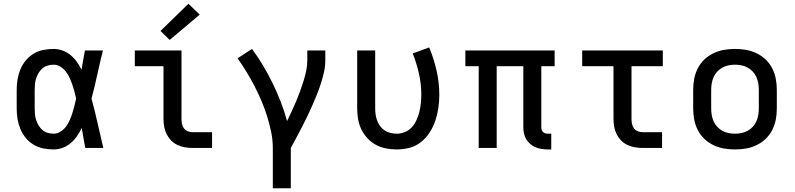

<svg xmlns="http://www.w3.org/2000/svg" viewBox="-20 -789 4240 1024"><path d="M266 8Q238 8 210.5 2.5Q183 -3 159 -17.5Q135 -32 117 -54Q99 -76 88.5 -101.5Q78 -127 73.5 -154.5Q69 -182 69 -210V-310Q69 -338 73.5 -365.5Q78 -393 88.5 -418.5Q99 -444 117 -466Q135 -488 159 -502.5Q183 -517 210.5 -522.5Q238 -528 266 -528Q290 -528 313.5 -519.5Q337 -511 356 -495.5Q375 -480 389.5 -459.5Q404 -439 415 -417Q419 -443 423.5 -468.5Q428 -494 433 -520H529Q513 -456 499 -391.5Q485 -327 468 -263Q486 -198 500.5 -132Q515 -66 531 0H435Q430 -27 425 -53.5Q420 -80 416 -107Q405 -84 391 -63.5Q377 -43 358 -26.5Q339 -10 315 -1Q291 8 266 8ZM266 -76Q286 -76 303 -87Q320 -98 332 -114Q344 -130 352 -148.5Q360 -167 366 -186Q372 -205 377 -224.5Q382 -244 386 -263Q382 -282 377 -301Q372 -320 365.5 -338.5Q359 -357 351 -374.5Q343 -392 331 -407.5Q319 -423 302 -433.5Q285 -444 266 -444Q250 -444 234.5 -439.5Q219 -435 207 -425Q195 -415 186.5 -401Q178 -387 173 -372Q168 -357 166.5 -341.5Q165 -326 165 -310V-210Q165 -194 166.5 -178.5Q168 -163 173 -148Q178 -133 186.5 -119Q195 -105 207 -95Q219 -85 234.5 -80.5Q250 -76 266 -76Z M1007 0Q986 0 965.5 -3.5Q945 -7 926 -16Q907 -25 892.5 -40Q878 -55 868.5 -74Q859 -93 855.5 -113.5Q852 -134 852 -155V-436H699V-520H948V-155Q948 -142 950.5 -128.5Q953 -115 961 -104.5Q969 -94 981.5 -89Q994 -84 1007 -84H1111V0ZM885 -576 836 -624 985 -769 1045 -711Z M1435 215V0Q1435 -43 1426 -86Q1417 -129 1404 -170.5Q1391 -212 1374 -252Q1357 -292 1337 -330.5Q1317 -369 1294.5 -406Q1272 -443 1247 -478L1324 -528Q1356 -485 1383.5 -438.5Q1411 -392 1434.5 -344Q1458 -296 1477.5 -245.5Q1497 -195 1511 -143Q1523 -169 1535.5 -195Q1548 -221 1559 -247.5Q1570 -274 1580 -301Q1590 -328 1598.5 -355.5Q1607 -383 1613 -411Q1619 -439 1619 -468V-520H1715V-468Q1715 -436 1708 -405Q1701 -374 1691.5 -344Q1682 -314 1670 -284.5Q1658 -255 1645.5 -226Q1633 -197 1619 -168.5Q1605 -140 1590.5 -111.5Q1576 -83 1561 -55.5Q1546 -28 1531 0V215Z M2096 8Q2067 8 2038.5 2.5Q2010 -3 1985 -16.5Q1960 -30 1940 -51.5Q1920 -73 1907.5 -98.5Q1895 -124 1890 -152.5Q1885 -181 1885 -210V-520H1981V-210Q1981 -193 1983.5 -176.5Q1986 -160 1992 -144.5Q1998 -129 2008 -115.5Q2018 -102 2032 -93Q2046 -84 2062.5 -80Q2079 -76 2096 -76Q2118 -76 2140 -85Q2162 -94 2177 -111Q2192 -128 2201.5 -149Q2211 -170 2216.5 -192.5Q2222 -215 2224.5 -238Q2227 -261 2227 -284Q2227 -340 2214.5 -396Q2202 -452 2181 -504L2269 -536Q2294 -476 2308.5 -412Q2323 -348 2323 -283Q2323 -249 2318 -214Q2313 -179 2302 -146Q2291 -113 2272 -83.5Q2253 -54 2226 -32Q2199 -10 2165 -1Q2131 8 2096 8Z M2902 8Q2885 8 2868.5 5.5Q2852 3 2836.5 -3.5Q2821 -10 2808 -21Q2795 -32 2786.5 -46.5Q2778 -61 2774.5 -77.5Q2771 -94 2771 -111V-436H2629V0H2533V-436H2462V-520H2938V-436H2867V-111Q2867 -104 2869 -97Q2871 -90 2876 -85Q2881 -80 2888 -78Q2895 -76 2902 -76H2920V8Z M3407 0Q3386 0 3365.5 -3.5Q3345 -7 3326 -16Q3307 -25 3292.5 -40Q3278 -55 3268.5 -74Q3259 -93 3255.5 -113.5Q3252 -134 3252 -155V-436H3085V-520H3515V-436H3348V-155Q3348 -142 3350.5 -128.5Q3353 -115 3361 -104.5Q3369 -94 3381.5 -89Q3394 -84 3407 -84H3511V0Z M3900 8Q3870 8 3841 3Q3812 -2 3785 -15Q3758 -28 3736.5 -48.5Q3715 -69 3701.5 -95.5Q3688 -122 3682.5 -151Q3677 -180 3677 -210V-310Q3677 -340 3682.5 -369Q3688 -398 3701.5 -424.5Q3715 -451 3736.5 -471.5Q3758 -492 3785 -505Q3812 -518 3841 -523Q3870 -528 3900 -528Q3930 -528 3959 -523Q3988 -518 4015 -505Q4042 -492 4063.5 -471.5Q4085 -451 4098.5 -424.5Q4112 -398 4117.5 -369Q4123 -340 4123 -310V-210Q4123 -180 4117.5 -151Q4112 -122 4098.5 -95.5Q4085 -69 4063.5 -48.5Q4042 -28 4015 -15Q3988 -2 3959 3Q3930 8 3900 8ZM3900 -76Q3918 -76 3935 -79.5Q3952 -83 3967.5 -91.5Q3983 -100 3995 -113Q4007 -126 4014 -142Q4021 -158 4024 -175Q4027 -192 4027 -210V-310Q4027 -328 4024 -345Q4021 -362 4014 -378Q4007 -394 3995 -407Q3983 -420 3967.5 -428.5Q3952 -437 3935 -440.5Q3918 -444 3900 -444Q3882 -444 3865 -440.5Q3848 -437 3832.5 -428.5Q3817 -420 3805 -407Q3793 -394 3786 -378Q3779 -362 3776 -345Q3773 -328 3773 -310V-210Q3773 -192 3776 -175Q3779 -158 3786 -142Q3793 -126 3805 -113Q3817 -100 3832.5 -91.5Q3848 -83 3865 -79.5Q3882 -76 3900 -76Z"/></svg>

Font: Iosevka SS04 Medium Extended
Style: Regular
Weight: 500
Width: 7
Monospace: yes
Designer: Belleve Invis
Foundry: Belleve Invis
Version: Version 19.0.0; ttfautohint (v1.8.4)